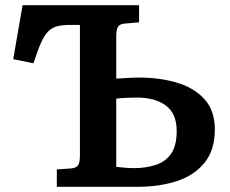

<svg xmlns="http://www.w3.org/2000/svg" viewBox="-20 -720 886 740"><path d="M199 0V-67L256 -71Q273 -73 280.5 -82.5Q288 -92 288 -122V-624H252Q223 -624 203 -619.5Q183 -615 167.5 -600.5Q152 -586 138.5 -556Q125 -526 109 -476L31 -492L67 -700H516V-634L459 -629Q441 -627 434.5 -616.5Q428 -606 428 -578V-417Q446 -418 470.5 -419.5Q495 -421 517 -421Q594 -421 660 -402Q726 -383 767 -339Q808 -295 808 -221Q808 -142 768.5 -93Q729 -44 661.5 -22Q594 0 510 0ZM428 -77Q445 -75 461.5 -73.5Q478 -72 496 -72Q541 -72 579 -84Q617 -96 639 -127Q661 -158 661 -215Q661 -282 619.5 -313Q578 -344 507 -344Q487 -344 466.5 -343Q446 -342 428 -340Z"/></svg>

Font: Literata 7pt SemiBold
Style: Regular
Weight: 600
Designer: Latin by Veronika Burian and Jose Scaglione. Greek by Irene Vlachou. Cyrillic by Vera Evstafieva.
Foundry: TypeTogether
Version: Version 3.002